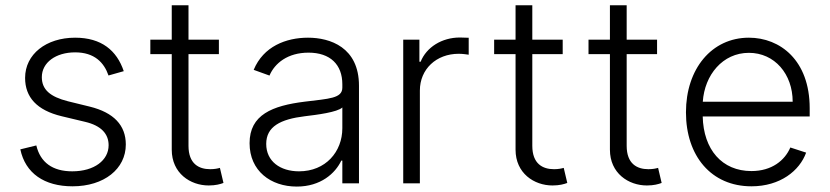

<svg xmlns="http://www.w3.org/2000/svg" viewBox="-20 -696 3150 729"><path d="M449.9 -425.8C423.3 -504.6 365.1 -552.9 265.3 -552.9C155.2 -552.9 75.3 -490.1 75.3 -400.2C75.3 -327.1 119.7 -277.3 214.5 -254.6L303.6 -233.3C363.6 -219.1 392.4 -188.2 392.4 -144.5C392.4 -87.7 338.1 -45.5 254.3 -45.5C179.7 -45.5 133.2 -79.2 117.9 -143.8L57.2 -128.9C76.3 -38 148.4 11.4 255.3 11.4C375.4 11.4 457.7 -54.7 457.7 -147.4C457.7 -220.2 411.9 -268.8 320.7 -291.2L238.3 -311.4C170.5 -328.5 138.8 -355.8 138.8 -403.1C138.8 -458.5 191.8 -497.2 265.3 -497.2C338.8 -497.2 375 -458.5 392 -409.4Z M811.1 -545.5H695.7V-676.1H632.1V-545.5H550.8V-490.4H632.1V-127.5C632.1 -38.4 702.4 8.2 772.4 8.2C798.7 8.2 816.4 3.2 828.5 -1.4L815 -58.6C806.1 -56.1 794.7 -53.6 778.1 -53.6C735.1 -53.6 695.7 -73.9 695.7 -142.4V-490.4H811.1Z M1106.9 12.4C1197.8 12.4 1253.2 -38 1275.9 -86.3H1279.8V0H1343V-370.4C1343 -516.7 1233 -552.9 1149.5 -552.9C1066.1 -552.9 980.1 -519.9 943.2 -430.8L1003.2 -409.1C1023.1 -456 1072.4 -496.1 1151.3 -496.1C1234 -496.1 1279.8 -450.6 1279.8 -376.1V-363.3C1279.8 -322.1 1228.7 -321.4 1137.1 -310C1013.8 -294.7 927.6 -260.3 927.6 -152.3C927.6 -47.2 1007.8 12.4 1106.9 12.4ZM1115.4 -45.5C1044 -45.5 990.8 -83.5 990.8 -149.5C990.8 -215.6 1044.7 -243.3 1137.1 -254.6C1181.8 -259.9 1261.4 -269.9 1279.8 -288V-209.2C1279.8 -119.7 1216.3 -45.5 1115.4 -45.5Z M1511 0H1574.2V-352.3C1574.2 -433.2 1636.4 -491.8 1721.6 -491.8C1738.3 -491.8 1753.9 -489 1759.6 -488.3V-552.6C1751.1 -552.9 1736.5 -553.6 1726.2 -553.6C1657.7 -553.6 1599.1 -516.7 1577.1 -461.6H1572.4V-545.5H1511Z M2116.5 -545.5H2001.1V-676.1H1937.5V-545.5H1856.2V-490.4H1937.5V-127.5C1937.5 -38.4 2007.8 8.2 2077.8 8.2C2104 8.2 2121.8 3.2 2133.9 -1.4L2120.4 -58.6C2111.5 -56.1 2100.1 -53.6 2083.5 -53.6C2040.5 -53.6 2001.1 -73.9 2001.1 -142.4V-490.4H2116.5Z M2474.8 -545.5H2359.4V-676.1H2295.8V-545.5H2214.5V-490.4H2295.8V-127.5C2295.8 -38.4 2366.1 8.2 2436.1 8.2C2462.4 8.2 2480.1 3.2 2492.2 -1.4L2478.7 -58.6C2469.8 -56.1 2458.5 -53.6 2441.8 -53.6C2398.8 -53.6 2359.4 -73.9 2359.4 -142.4V-490.4H2474.8Z M2833.1 11.4C2942.5 11.4 3016 -47.9 3040.8 -116.5L2980.8 -136C2959.9 -87 2910.5 -46.5 2833.1 -46.5C2721.6 -46.5 2650.9 -127.8 2648.1 -253.9H3054.3V-285.2C3054.3 -467.3 2941.8 -552.9 2823.5 -552.9C2682.2 -552.9 2584.5 -434.7 2584.5 -269.5C2584.5 -104 2680.4 11.4 2833.1 11.4ZM2648.4 -309.7C2655.2 -411.2 2723.7 -495.4 2823.5 -495.4C2921.2 -495.4 2989.7 -414.8 2989.7 -309.7Z"/></svg>

Font: Karasuma Gothic
Style: Light
Weight: 300
Designer: Rasmus Andersson / Ryoko Nishizuka
Foundry: rsms
Version: Version 1.00